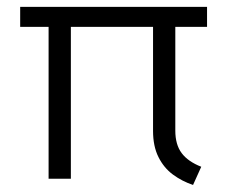

<svg xmlns="http://www.w3.org/2000/svg" viewBox="-20 -512 662 550"><path d="M37.8 -435.1V-492.3H573.1V-435.1ZM119.2 -468.7H183V0H119.2ZM482.2 -137.8Q482.2 -97.7 500.4 -73.4Q518.5 -49.2 556.5 -34.3L533 17.8Q501.4 7.3 475.3 -12Q449.2 -31.3 433.8 -62.3Q418.4 -93.3 418.4 -136.9V-468.7H482.2Z"/></svg>

Font: Roundo Variable
Style: Regular
Weight: 200
Designer: Shiva Nallaperumal
Foundry: Indian Type Foundry
Version: Version 2.000